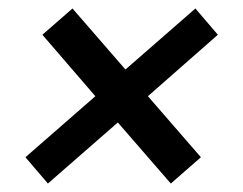

<svg xmlns="http://www.w3.org/2000/svg" viewBox="-20 -475 574 453"><path d="M258 -186 93 -42 40 -104 205 -248 80 -393 151 -455 276 -311 441 -455 494 -393 329 -248 454 -104 383 -42Z"/></svg>

Font: Rosario
Style: Italic
Weight: 400
Italic angle: -8.05°
Designer: Hector Gatti
Foundry: Omnibus Type
Version: Version 1.201